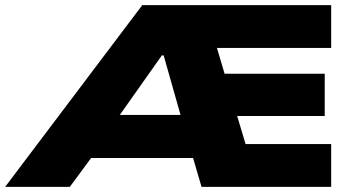

<svg xmlns="http://www.w3.org/2000/svg" viewBox="-70 -725 1388 745"><path d="M-50 0 482 -705H1215V-539H690L756 -592L819 -380L730 -439H1190V-275H765L832 -336L902 -102L810 -166H1215V0H712L655 -194L724 -112H244L339 -187L201 0ZM558 -510 368 -241 339 -279H691L643 -235L565 -510Z"/></svg>

Font: Nunito Sans 7pt Expanded Black
Style: Regular
Weight: 900
Width: 7
Designer: Vernon Adams
Foundry: Vernon Adams
Version: Version 3.101;gftools[0.9.27]